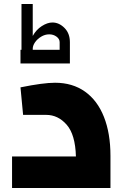

<svg xmlns="http://www.w3.org/2000/svg" viewBox="-20 -936 587 956"><path d="M40 0ZM530 -160V0H40V-157H358Q355 -266 312 -315Q269 -364 210 -364H95L82 -501Q195 -524 254 -524Q341 -524 403 -480Q465 -436 497.5 -354Q530 -272 530 -160ZM328 -726V-620H82V-688H87V-916H143V-757Q160 -788 188 -806Q216 -824 241 -824Q274 -824 301 -797Q328 -770 328 -726ZM143 -693V-688H277V-726Q277 -742 261.5 -753.5Q246 -765 225 -765Q204 -765 185 -753.5Q166 -742 154.5 -725.5Q143 -709 143 -693Z"/></svg>

Font: Cairo Black
Style: Regular
Weight: 900
Designer: Mohamed Gaber, the designers of Titillium
Foundry: Kief Type Foundry
Version: Version 2.009; ttfautohint (v1.5.33-1714) -l 8 -r 50 -G 200 